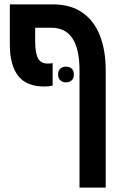

<svg xmlns="http://www.w3.org/2000/svg" viewBox="-20 -618 549 879"><path d="M182 -222Q101 -222 63 -271Q25 -320 25 -414V-598H221Q303 -598 357 -560.5Q411 -523 437.5 -455Q464 -387 464 -295V241H344V-296Q344 -491 215 -491H141V-430Q141 -375 154 -351Q167 -327 199 -327Q206 -327 211 -327.5Q216 -328 221 -329V-226Q212 -224 203.5 -223Q195 -222 182 -222ZM246 -277Q246 -295 256.5 -304Q267 -313 282 -313Q298 -313 308 -304Q318 -295 318 -277Q318 -259 308 -250Q298 -241 282 -241Q267 -241 256.5 -250Q246 -259 246 -277Z"/></svg>

Font: Noto Sans Hebrew Condensed SemiBold
Style: Regular
Weight: 600
Width: 3
Designer: Monotype Design Team
Foundry: Monotype Imaging Inc.
Version: Version 2.004; ttfautohint (v1.8.4.7-5d5b)